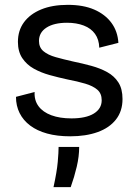

<svg xmlns="http://www.w3.org/2000/svg" viewBox="-20 -550 568 793"><path d="M270 13Q216 13 174.5 1.5Q133 -10 104.5 -31.5Q76 -53 61 -83Q46 -113 46 -150L123 -170Q121 -136 139 -111.5Q157 -87 192 -74Q227 -61 275 -61Q335 -61 367.5 -81Q400 -101 400 -136Q400 -164 382 -179.5Q364 -195 332 -204.5Q300 -214 258 -222Q221 -230 185 -240Q149 -250 119.5 -266.5Q90 -283 72 -310Q54 -337 54 -377Q54 -424 79 -458Q104 -492 150 -511Q196 -530 260 -530Q324 -530 369 -510.5Q414 -491 440 -456Q466 -421 469 -373L390 -353Q389 -387 372.5 -410Q356 -433 326 -444.5Q296 -456 257 -456Q203 -456 172 -436Q141 -416 141 -381Q141 -354 159.5 -338.5Q178 -323 210 -314Q242 -305 282 -296Q321 -288 357.5 -278Q394 -268 423 -252Q452 -236 469 -209.5Q486 -183 486 -141Q486 -91 459 -56.5Q432 -22 383.5 -4.5Q335 13 270 13ZM201 223Q215 159 218.5 119Q222 79 222 57H307Q307 96 297 138.5Q287 181 272 223Z"/></svg>

Font: Bricolage Grotesque 17pt
Style: Regular
Weight: 400
Version: Version 1.001;gftools[0.9.33.dev8+g029e19f]